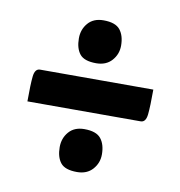

<svg xmlns="http://www.w3.org/2000/svg" viewBox="-59 -556 517 551"><g transform="rotate(10 200.0 -280.0)"><path d="M25 -234Q25 -284 27.5 -307Q30 -330 45 -330H375Q375 -281 372.5 -257.5Q370 -234 355 -234ZM200 -59Q165 -59 152 -75.5Q139 -92 139 -121Q139 -147 155 -165.5Q171 -184 200 -184Q235 -184 248.5 -167Q262 -150 262 -121Q262 -96 245.5 -77.5Q229 -59 200 -59ZM200 -376Q165 -376 152 -392.5Q139 -409 139 -438Q139 -464 155 -482.5Q171 -501 200 -501Q235 -501 248.5 -484Q262 -467 262 -438Q262 -413 245.5 -394.5Q229 -376 200 -376Z"/></g></svg>

Font: Yanone Kaffeesatz ExtraLight
Style: Regular
Weight: 200
Designer: Yanone (Cyrillic: Daniel Pouzeot, Huerta Tipografica, and Cyreal)
Foundry: Yanone
Version: Version 2.003